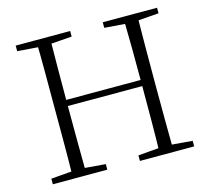

<svg xmlns="http://www.w3.org/2000/svg" viewBox="-104 -845 1056 967"><g transform="rotate(-15 424.5 -361.5)"><path d="M56 0V-29L188 -40H206L340 -29V0ZM162 0Q164 -83 164 -166Q164 -249 164 -333V-390Q164 -474 164 -557.5Q164 -641 162 -723H233Q232 -641 231.5 -557.5Q231 -474 231 -390V-368Q231 -258 231.5 -170.5Q232 -83 233 0ZM198 -361V-393H653V-361ZM510 0V-29L643 -40H662L793 -29V0ZM616 0Q618 -83 618.5 -170.5Q619 -258 619 -368V-390Q619 -474 618.5 -557.5Q618 -641 616 -723H687Q686 -641 685.5 -557.5Q685 -474 685 -390V-333Q685 -249 685.5 -166Q686 -83 687 0ZM56 -694V-723H340V-694L206 -684H188ZM510 -694V-723H793V-694L662 -684H643Z"/></g></svg>

Font: Noto Serif KR
Style: Regular
Weight: 200
Designer: Ryoko NISHIZUKA 西塚涼子 (kana & ideographs); Frank Grießhammer (Latin, Greek & Cyrillic); Wenlong ZHANG 张文龙 (bopomofo); San
Foundry: Adobe
Version: Version 2.001;hotconv 1.1.0;makeotfexe 2.6.0